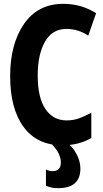

<svg xmlns="http://www.w3.org/2000/svg" viewBox="-20 -746 540 1003"><path d="M306 13Q392 13 457 -25V-157Q426 -140 395 -128.5Q364 -117 328 -117Q258 -117 217.5 -176Q177 -235 177 -353Q177 -461 215 -528Q253 -595 327 -595Q388 -595 441 -560L482 -677Q405 -726 311 -726Q178 -726 105.5 -621Q33 -516 33 -349Q33 -178 103.5 -82.5Q174 13 306 13ZM284 237Q400 237 400 134Q400 97 379 57Q358 17 314 -15L244 0Q276 33 287 57.5Q298 82 298 102Q298 148 255 148Q243 148 235 145.5Q227 143 220 140V224Q246 237 284 237Z"/></svg>

Font: Noto Sans Mono Condensed Extra
Style: Regular
Weight: 800
Width: 3
Designer: Monotype Design Team
Foundry: Monotype Imaging Inc.
Version: Version 1.900